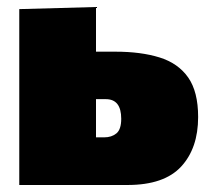

<svg xmlns="http://www.w3.org/2000/svg" viewBox="-20 -528 602 548"><path d="M35 0V-502L254 -508V-380.5H309.5Q382.5 -380.5 435.5 -364Q488.5 -347.5 517 -307Q545.5 -266.5 545.5 -194Q545.5 -105 497 -52.5Q448.5 0 344 0ZM254 -136H277.5Q298.5 -136 312.2 -147.2Q326 -158.5 326 -189Q326 -245 282 -245H254Z"/></svg>

Font: Commissioner Black
Style: Regular
Weight: 900
Designer: Kostas Bartsokas
Foundry: Kostas Bartsokas
Version: Version 1.000; ttfautohint (v1.8.3)